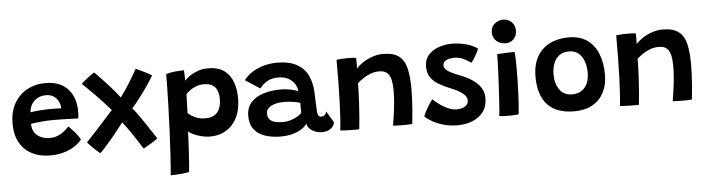

<svg xmlns="http://www.w3.org/2000/svg" viewBox="-52 -946 5209 1411"><g transform="rotate(-5 2552.0 -241.0)"><path d="M522.5 -97Q510 -81 489.2 -63.8Q468.5 -46.5 439.5 -32.2Q410.5 -18 372.5 -9Q334.5 0 287.5 0Q212 0 154.2 -29.5Q96.5 -59 64.2 -116.2Q32 -173.5 32 -258Q32 -341.5 66 -403.2Q100 -465 160.5 -499Q221 -533 300.5 -533Q401 -533 458.5 -475.2Q516 -417.5 520 -317Q520.5 -299.5 519.8 -284.8Q519 -270 516.5 -253Q509.5 -253.5 486.5 -254.2Q463.5 -255 434 -255.8Q404.5 -256.5 377.2 -257Q350 -257.5 334.5 -257.5Q289 -257.5 244 -253.2Q199 -249 167 -244Q167 -233.5 168.5 -223.5Q170 -213.5 172.5 -204.5Q180 -180.5 198.2 -163.2Q216.5 -146 242.2 -137Q268 -128 296.5 -128Q324 -128 346 -135.5Q368 -143 385.2 -154.5Q402.5 -166 415.5 -178.5Q428.5 -191 438.5 -200.5Q441.5 -198 452.5 -187Q463.5 -176 477.5 -160.5Q491.5 -145 503.8 -128Q516 -111 522.5 -97ZM171 -328.5Q198 -333 236.2 -336.5Q274.5 -340 324.5 -340Q351 -340 370.8 -339.2Q390.5 -338.5 398.5 -338Q398.5 -350.5 395 -365Q390.5 -384.5 377.8 -402.8Q365 -421 344.5 -432.5Q324 -444 295 -444Q259 -444 231.5 -428.8Q204 -413.5 188.2 -387.2Q172.5 -361 171 -328.5Z M656 15.5Q642 5 624.8 -10.5Q607.5 -26 591.5 -42.5Q575.5 -59 565 -72.5Q572.5 -80 590 -98.5Q607.5 -117 630.5 -142.2Q653.5 -167.5 678.5 -195Q703.5 -222.5 726.8 -248.2Q750 -274 767.5 -293.5Q735 -330.5 705.2 -362.5Q675.5 -394.5 649.2 -420.8Q623 -447 601.8 -467.8Q580.5 -488.5 564.5 -504Q568.5 -508.5 580.2 -518.8Q592 -529 607.8 -541Q623.5 -553 638.2 -563.8Q653 -574.5 662 -579.5Q677.5 -564.5 702.5 -538.5Q727.5 -512.5 754.8 -482.5Q782 -452.5 805.2 -424.8Q828.5 -397 841.5 -379Q875.5 -425 907 -475.8Q938.5 -526.5 968.5 -580Q996.5 -568 1030.2 -551Q1064 -534 1084.5 -521Q1068.5 -492.5 1040.5 -451.2Q1012.5 -410 980.2 -367.8Q948 -325.5 918.5 -292.5Q938.5 -269 959.2 -240.2Q980 -211.5 1000.8 -180.2Q1021.5 -149 1042.2 -117.5Q1063 -86 1082.5 -57Q1061 -40 1032 -22.5Q1003 -5 976.5 9.5Q966 -7 952.8 -27.5Q939.5 -48 924.8 -70.5Q910 -93 894.5 -115.8Q879 -138.5 864 -159Q849 -179.5 835 -196Q814 -168.5 793.5 -142.2Q773 -116 753 -92Q733 -68 715 -47.2Q697 -26.5 682 -10.5Q667 5.5 656 15.5Z M1157 222.5Q1164 143 1169.2 54.8Q1174.5 -33.5 1178 -121.2Q1181.5 -209 1184 -287.2Q1186.5 -365.5 1187.5 -426.5Q1188.5 -487.5 1188.5 -521.5Q1216 -530.5 1252 -534.2Q1288 -538 1321 -538Q1322 -522.5 1322.8 -500.5Q1323.5 -478.5 1323.5 -460.5Q1334.5 -473.5 1358.5 -491.5Q1382.5 -509.5 1418.5 -523.2Q1454.5 -537 1500 -537Q1600 -537 1649.8 -473.2Q1699.5 -409.5 1699.5 -296Q1699.5 -216 1670.5 -157.5Q1641.5 -99 1589.8 -67.5Q1538 -36 1469.5 -36Q1438.5 -36 1405.8 -44.5Q1373 -53 1347.2 -65Q1321.5 -77 1312 -88.5Q1311.5 -76.5 1310.2 -48.2Q1309 -20 1307.2 16.5Q1305.5 53 1303 90.8Q1300.5 128.5 1298.2 160.5Q1296 192.5 1293.5 210.5Q1270 215 1243.8 217.8Q1217.5 220.5 1194.2 221.5Q1171 222.5 1157 222.5ZM1449 -172.5Q1489 -172.5 1514.8 -188.5Q1540.5 -204.5 1553 -234.8Q1565.5 -265 1565.5 -307Q1565.5 -362.5 1539.2 -392.8Q1513 -423 1458.5 -423Q1425.5 -423 1398 -412Q1370.5 -401 1351.8 -386.5Q1333 -372 1324 -360.5Q1324 -352.5 1323.2 -334.5Q1322.5 -316.5 1322 -294.8Q1321.5 -273 1320.8 -253.2Q1320 -233.5 1320 -223Q1329 -214 1346 -202.2Q1363 -190.5 1388.5 -181.5Q1414 -172.5 1449 -172.5Z M1987 9Q1925 9 1874 -7.5Q1823 -24 1792.8 -61.8Q1762.5 -99.5 1762.5 -161.5Q1762.5 -223.5 1797.2 -261.8Q1832 -300 1889.5 -317.8Q1947 -335.5 2015.5 -335.5Q2043.5 -335.5 2070 -331.5Q2096.5 -327.5 2116.5 -321.8Q2136.5 -316 2144.5 -311Q2143.5 -325.5 2139 -341Q2134.5 -356.5 2125.5 -367.5Q2109.5 -392 2080.2 -408.5Q2051 -425 2004.5 -425Q1957 -425 1922 -404Q1887 -383 1869.5 -355.5L1761 -425.5Q1783.5 -457.5 1821 -482Q1858.5 -506.5 1906.5 -520.2Q1954.5 -534 2008.5 -534Q2095.5 -534 2150.5 -504Q2205.5 -474 2231.5 -422Q2244 -396.5 2252 -366Q2260 -335.5 2262.5 -294Q2264 -255.5 2265 -224.5Q2266 -193.5 2267.5 -168Q2268.5 -131.5 2276.2 -120.8Q2284 -110 2297.5 -110Q2312 -110 2322.5 -119.5Q2333 -129 2335.5 -145.5L2386 -61.5Q2381.5 -32 2355.5 -14.2Q2329.5 3.5 2292 3.5Q2263.5 3.5 2239.5 -6.8Q2215.5 -17 2200.2 -33.8Q2185 -50.5 2182.5 -70.5Q2173.5 -52 2147 -33.5Q2120.5 -15 2080 -3Q2039.5 9 1987 9ZM2015 -95.5Q2041.5 -95.5 2068.5 -103.5Q2095.5 -111.5 2117.8 -124.5Q2140 -137.5 2153 -151.5Q2152 -172.5 2151.8 -191.5Q2151.5 -210.5 2152 -225Q2140 -229.5 2105.8 -235.8Q2071.5 -242 2032 -242Q1997 -242 1967.2 -233.8Q1937.5 -225.5 1919.2 -209.2Q1901 -193 1901 -168.5Q1901 -140.5 1915.2 -124.5Q1929.5 -108.5 1955.2 -102Q1981 -95.5 2015 -95.5Z M2566.5 6.5Q2553 7 2534 6.8Q2515 6.5 2495 6.5Q2478.5 5.5 2457.2 4.8Q2436 4 2427 3Q2432 -39 2435.2 -90.8Q2438.5 -142.5 2440.8 -206Q2443 -269.5 2444 -346.8Q2445 -424 2445 -517Q2462 -519.5 2485 -520.8Q2508 -522 2531 -522Q2547.5 -522 2562.8 -521.2Q2578 -520.5 2589.5 -518.5Q2590 -514 2590 -500Q2590 -486 2590 -469.2Q2590 -452.5 2589.5 -439.5Q2604.5 -458.5 2635.2 -479.8Q2666 -501 2706.2 -515.5Q2746.5 -530 2788 -530Q2864.5 -530 2904.8 -499.5Q2945 -469 2959.8 -408.5Q2974.5 -348 2974.5 -257.5Q2974.5 -224.5 2972.8 -181.8Q2971 -139 2967.2 -91.8Q2963.5 -44.5 2958 1.5Q2949 2.5 2929.8 3.2Q2910.5 4 2889 4Q2867 4 2846.8 3.2Q2826.5 2.5 2816.5 1.5Q2822 -31.5 2828.2 -74.8Q2834.5 -118 2838.8 -165Q2843 -212 2843 -255Q2843 -300 2835.8 -333.8Q2828.5 -367.5 2808.5 -386.2Q2788.5 -405 2749.5 -405Q2714.5 -405 2683.5 -393Q2652.5 -381 2628 -364Q2603.5 -347 2587 -332Q2586 -251 2582.2 -185Q2578.5 -119 2574.2 -70.5Q2570 -22 2566.5 6.5Z M3288.5 40Q3234 40 3186.2 26.2Q3138.5 12.5 3103.2 -7.8Q3068 -28 3050.5 -47Q3054 -55.5 3062 -71.8Q3070 -88 3080.8 -106.8Q3091.5 -125.5 3102.2 -141.8Q3113 -158 3121.5 -166Q3144.5 -144 3173.2 -123.5Q3202 -103 3233.2 -90Q3264.5 -77 3293 -77Q3317.5 -77 3337 -83.8Q3356.5 -90.5 3368 -103.8Q3379.5 -117 3379.5 -136Q3379.5 -158 3361.5 -176.5Q3343.5 -195 3315 -210.5Q3286.5 -226 3254 -238.5Q3211.5 -255.5 3175.2 -277Q3139 -298.5 3117.2 -330.5Q3095.5 -362.5 3095.5 -411Q3095.5 -460 3124.2 -493.5Q3153 -527 3199.8 -544Q3246.5 -561 3300 -561Q3353.5 -561 3405 -546.5Q3456.5 -532 3488 -508Q3485 -499 3476.5 -481.5Q3468 -464 3456 -444.5Q3444 -425 3430.5 -408.5Q3409 -425.5 3376.8 -441Q3344.5 -456.5 3308 -456.5Q3288 -456.5 3268.5 -452Q3249 -447.5 3236.5 -436.8Q3224 -426 3224 -407.5Q3224 -390.5 3237 -377Q3250 -363.5 3273.8 -351.8Q3297.5 -340 3329 -327.5Q3362.5 -315 3394.8 -298.5Q3427 -282 3453.2 -259.5Q3479.5 -237 3495 -207.8Q3510.5 -178.5 3510.5 -140.5Q3510.5 -80.5 3480.2 -40.2Q3450 0 3399.8 20Q3349.5 40 3288.5 40Z M3742 -0.5Q3734 0 3713 1.5Q3692 3 3669.5 3Q3651.5 3 3634 2Q3616.5 1 3600 -1Q3602.5 -14 3605.5 -54.5Q3608.5 -95 3611.8 -150Q3615 -205 3618 -263.8Q3621 -322.5 3622.8 -373.8Q3624.5 -425 3624.5 -455.5Q3633 -456 3650 -457Q3667 -458 3687 -458.8Q3707 -459.5 3725 -460Q3743 -460.5 3753 -460.5Q3755.5 -445.5 3756.8 -413.5Q3758 -381.5 3758 -341.5Q3758 -295.5 3756.8 -243.2Q3755.5 -191 3753.5 -141.5Q3751.5 -92 3748.2 -54.2Q3745 -16.5 3742 -0.5ZM3694.5 -529.5Q3653 -529.5 3626 -554Q3599 -578.5 3599 -617.5Q3599 -645 3612 -664.2Q3625 -683.5 3646 -693.8Q3667 -704 3690.5 -704Q3728.5 -704 3752.8 -678.8Q3777 -653.5 3777 -614.5Q3777 -579 3753.8 -554.2Q3730.5 -529.5 3694.5 -529.5Z M4153.5 12.5Q4021.5 12.5 3956 -58.8Q3890.5 -130 3890.5 -265Q3890.5 -353 3924.2 -412.5Q3958 -472 4018.2 -502.2Q4078.5 -532.5 4157.5 -532.5Q4239.5 -532.5 4293.2 -495Q4347 -457.5 4373.8 -391Q4400.5 -324.5 4400.5 -237Q4400.5 -161.5 4371.5 -105.5Q4342.5 -49.5 4287.5 -18.5Q4232.5 12.5 4153.5 12.5ZM4148.5 -113Q4180.5 -113 4204.2 -124.2Q4228 -135.5 4244 -155.8Q4260 -176 4267.8 -202.5Q4275.5 -229 4275.5 -259Q4275.5 -309 4261.5 -347.5Q4247.5 -386 4219.8 -407.8Q4192 -429.5 4150.5 -429.5Q4107.5 -429.5 4079.2 -408Q4051 -386.5 4037.5 -350.5Q4024 -314.5 4024 -272Q4024 -202.5 4055.8 -157.8Q4087.5 -113 4148.5 -113Z M4629.5 6.5Q4616 7 4597 6.8Q4578 6.5 4558 6.5Q4541.5 5.5 4520.2 4.8Q4499 4 4490 3Q4495 -39 4498.2 -90.8Q4501.5 -142.5 4503.8 -206Q4506 -269.5 4507 -346.8Q4508 -424 4508 -517Q4525 -519.5 4548 -520.8Q4571 -522 4594 -522Q4610.5 -522 4625.8 -521.2Q4641 -520.5 4652.5 -518.5Q4653 -514 4653 -500Q4653 -486 4653 -469.2Q4653 -452.5 4652.5 -439.5Q4667.5 -458.5 4698.2 -479.8Q4729 -501 4769.2 -515.5Q4809.5 -530 4851 -530Q4927.5 -530 4967.8 -499.5Q5008 -469 5022.8 -408.5Q5037.5 -348 5037.5 -257.5Q5037.5 -224.5 5035.8 -181.8Q5034 -139 5030.2 -91.8Q5026.5 -44.5 5021 1.5Q5012 2.5 4992.8 3.2Q4973.5 4 4952 4Q4930 4 4909.8 3.2Q4889.5 2.5 4879.5 1.5Q4885 -31.5 4891.2 -74.8Q4897.5 -118 4901.8 -165Q4906 -212 4906 -255Q4906 -300 4898.8 -333.8Q4891.5 -367.5 4871.5 -386.2Q4851.5 -405 4812.5 -405Q4777.5 -405 4746.5 -393Q4715.5 -381 4691 -364Q4666.5 -347 4650 -332Q4649 -251 4645.2 -185Q4641.5 -119 4637.2 -70.5Q4633 -22 4629.5 6.5Z"/></g></svg>

Font: Grandstander Thin SemiBold
Style: Regular
Weight: 600
Version: Version 1.200